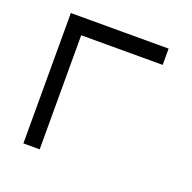

<svg xmlns="http://www.w3.org/2000/svg" viewBox="-96 -596 692 692"><g transform="rotate(20 250.0 -250.0)"><path d="M437.5 -437.5V-500H62.5Q62.5 -500 62.5 0H125V-437.5Z"/></g></svg>

Font: UnifontExMono
Style: Regular
Weight: 500
Version: Version 15.0.06